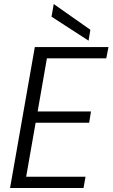

<svg xmlns="http://www.w3.org/2000/svg" viewBox="-20 -934 559 954"><path d="M519 -700 508 -644H213L167 -380H432L423 -324H157L110 -56H405L395 0H30L153 -700ZM236 -851 247 -914 429 -786 420 -732Z"/></svg>

Font: Poppins Light
Style: Italic
Weight: 300
Italic angle: -10°
Designer: Ninad Kale (Devanagari), Jonny Pinhorn (Latin)
Foundry: Indian Type Foundry
Version: Version 3.200;PS 1.000;hotconv 16.6.54;makeotf.lib2.5.65590